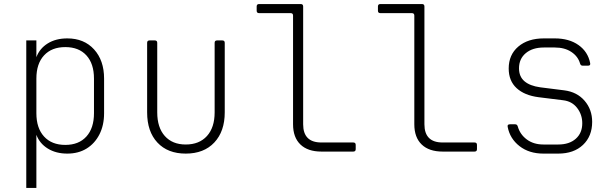

<svg xmlns="http://www.w3.org/2000/svg" viewBox="-20 -750 3040 950"><path d="M110 180V-550H160V-467Q176 -510 216 -535Q256 -560 313 -560Q396 -560 445.5 -505.5Q495 -451 495 -361V-190Q495 -130 472 -85Q449 -40 408.5 -15Q368 10 313 10Q257 10 216.5 -15Q176 -40 160 -83V180ZM303 -33Q370 -33 407.5 -74.5Q445 -116 445 -190V-361Q445 -435 407.5 -476Q370 -517 303 -517Q236 -517 198 -476Q160 -435 160 -361V-190Q160 -116 198 -74.5Q236 -33 303 -33Z M899 10Q810 10 759 -44.5Q708 -99 708 -194V-538Q708 -550 720 -550H746Q758 -550 758 -538V-194Q758 -119 795.5 -77Q833 -35 899 -35Q966 -35 1004 -77Q1042 -119 1042 -194V-538Q1042 -550 1054 -550H1080Q1092 -550 1092 -538V-194Q1092 -100 1040.5 -45Q989 10 899 10Z M1570 0Q1503 0 1466.5 -35Q1430 -70 1430 -135V-673Q1430 -685 1418 -685H1262Q1250 -685 1250 -697V-718Q1250 -730 1262 -730H1468Q1480 -730 1480 -718V-135Q1480 -45 1570 -45H1728Q1740 -45 1740 -33V-12Q1740 0 1728 0Z M2170 0Q2103 0 2066.5 -35Q2030 -70 2030 -135V-673Q2030 -685 2018 -685H1862Q1850 -685 1850 -697V-718Q1850 -730 1862 -730H2068Q2080 -730 2080 -718V-135Q2080 -45 2170 -45H2328Q2340 -45 2340 -33V-12Q2340 0 2328 0Z M2669 10Q2598 10 2550.5 -27Q2503 -64 2492 -122Q2489 -135 2503 -135H2529Q2539 -135 2542 -124Q2553 -85 2586.5 -60Q2620 -35 2669 -35H2742Q2797 -35 2829 -63.5Q2861 -92 2861 -140Q2861 -183 2835.5 -216Q2810 -249 2766 -254L2645 -269Q2575 -278 2536 -314Q2497 -350 2497 -411Q2497 -479 2544.5 -519.5Q2592 -560 2671 -560H2725Q2796 -560 2842.5 -527Q2889 -494 2900 -438Q2903 -425 2889 -425H2863Q2853 -425 2850 -436Q2840 -471 2807 -493Q2774 -515 2725 -515H2671Q2615 -515 2581.5 -487Q2548 -459 2548 -412Q2548 -371 2575 -348Q2602 -325 2653 -318L2772 -303Q2835 -295 2872.5 -251.5Q2910 -208 2910 -147Q2910 -76 2864.5 -33Q2819 10 2742 10Z"/></svg>

Font: Pitagon Sans Mono Thin
Style: Regular
Weight: 100
Monospace: yes
Designer: Travis Tran
Foundry: Pitagon
Version: Version 1.001; ttfautohint (v1.8.4.7-5d5b);gftools[0.9.26]